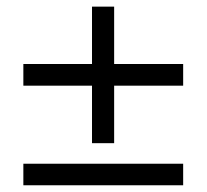

<svg xmlns="http://www.w3.org/2000/svg" viewBox="-20 -628 626 582"><path d="M258.9 -368.3H50.8V-434H258.9V-607.9H326V-434H535.2V-368.3H326V-194H258.9ZM50.8 -131.7H535.2V-66.4H50.8Z"/></svg>

Font: Min Sans VF VF
Style: Regular
Weight: 400
Designer: Jinseong-Kim, NotoSansCJK, Nunito
Foundry: Jinseong-Kim
Version: Version 1.420;Glyphs 3.1.2 (3151)